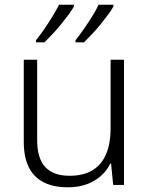

<svg xmlns="http://www.w3.org/2000/svg" viewBox="-20 -786 636 816"><path d="M507 -532V0H461L452 -91H449Q435 -62 409.5 -39Q384 -16 349 -3Q314 10 268 10Q207 10 165 -11.5Q123 -33 102 -76Q81 -119 81 -184V-532H138V-189Q138 -113 172.5 -76Q207 -39 275 -39Q334 -39 372.5 -62Q411 -85 430.5 -130Q450 -175 450 -242V-532ZM462 -758Q453 -742 438.5 -722.5Q424 -703 406.5 -681.5Q389 -660 371 -641Q353 -622 337 -606H301V-615Q317 -635 335.5 -661.5Q354 -688 371.5 -716Q389 -744 399 -766H462ZM294 -758Q285 -742 270.5 -722.5Q256 -703 238.5 -681.5Q221 -660 203 -641Q185 -622 169 -606H133V-615Q149 -635 167.5 -661.5Q186 -688 203 -716Q220 -744 231 -766H294Z"/></svg>

Font: Noto Sans Khmer Light
Style: Regular
Weight: 300
Version: Version 2.003